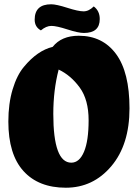

<svg xmlns="http://www.w3.org/2000/svg" viewBox="-20 -876 643 897"><path d="M171 -734Q142 -750 142 -784Q142 -856 219 -856Q243 -856 294.5 -839.5Q346 -823 370.5 -823Q395 -823 418 -846Q446 -825 446 -787Q446 -722 372 -722Q346 -722 295 -738.5Q244 -755 220 -755Q196 -755 171 -734ZM92 -564Q155 -640 226 -657Q267 -709 348 -709Q459 -709 522 -624Q585 -539 585 -369.5Q585 -200 500 -99.5Q415 1 287.5 1Q160 1 89.5 -77Q19 -155 19 -308Q19 -392 39 -458.5Q59 -525 92 -564ZM254 -551Q229 -455 229 -344Q229 -116 313 -116Q351 -116 372.5 -167Q394 -218 394 -314Q394 -410 352.5 -467Q311 -524 254 -551Z"/></svg>

Font: Chela One Cyrilic
Style: Regular
Weight: 400
Designer: Miguel Hernandez
Foundry: LatinoType
Version: Version 1.001